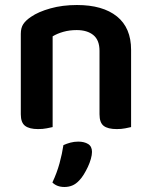

<svg xmlns="http://www.w3.org/2000/svg" viewBox="-20 -508 607 766"><path d="M377 -305Q377 -348 352.5 -368Q328 -388 286 -388Q257 -388 232.5 -381Q208 -374 190 -363V-1Q181 1 166 4Q151 7 132 7Q97 7 80 -6Q63 -19 63 -52V-373Q63 -397 73 -412Q83 -427 104 -441Q133 -461 181 -474.5Q229 -488 287 -488Q390 -488 446.5 -442.5Q503 -397 503 -309V-1Q495 1 479.5 4Q464 7 446 7Q410 7 393.5 -6Q377 -19 377 -52ZM296 212Q283 226 268.5 232Q254 238 237 238Q207 238 189 220Q207 182 217.5 143.5Q228 105 233 71Q246 65 261 61Q276 57 292 57Q316 57 331.5 66.5Q347 76 347 98Q347 110 342.5 126Q338 142 330.5 158Q323 174 314 188.5Q305 203 296 212Z"/></svg>

Font: Baloo 2 SemiBold
Style: Regular
Weight: 600
Designer: Sarang Kulkarni and Ek Type
Foundry: Ek Type
Version: Version 1.640;hotconv 1.0.111;makeotfexe 2.5.65597; ttfautoh